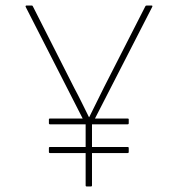

<svg xmlns="http://www.w3.org/2000/svg" viewBox="-20 -675 643 695"><path d="M294 0Q290 0 290 -4V-225L73 -650Q72 -652 73 -653.5Q74 -655 75 -655H95Q98 -655 99 -652L249 -356Q263 -330 276 -303.5Q289 -277 302 -251H303Q316 -278 330 -305.5Q344 -333 357 -360L506 -652Q507 -655 511 -655H529Q531 -655 531.5 -653.5Q532 -652 531 -650L313 -225V-4Q313 0 309 0ZM161 -121Q157 -121 157 -125V-139Q157 -143 161 -143H442Q446 -143 446 -139V-125Q446 -121 442 -121ZM161 -225Q157 -225 157 -229V-243Q157 -246 161 -246H442Q446 -246 446 -243V-229Q446 -225 442 -225Z"/></svg>

Font: Sofia Sans Thin
Style: Regular
Weight: 250
Designer: Botio Nikoltchev, Ani Petrova
Foundry: lettersoup
Version: Version 4.101